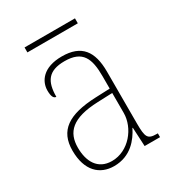

<svg xmlns="http://www.w3.org/2000/svg" viewBox="-164 -763 801 874"><g transform="rotate(-30 237.0 -326.0)"><path d="M97 -636H362V-662H97ZM181 10C269 10 315 -51 339 -99H341L346 0H427V-20H422C374 -20 367 -33 367 -107V-379C367 -486 326 -542 223 -542C123 -542 89 -487 89 -440C89 -410 96 -395 110 -395C110 -475 137 -517 223 -517C318 -517 339 -464 339 -371V-306L264 -303C118 -297 51 -251 51 -146C51 -40 106 10 181 10ZM184 -15C109 -15 79 -74 79 -145C79 -226 124 -275 262 -280L339 -283V-178C339 -100 273 -15 184 -15Z"/></g></svg>

Font: Noto Serif Devanagari SemiCondensed Thin
Style: Regular
Weight: 100
Width: 4
Designer: Universal Thirst, Indian Type Foundry and the Monotype Design Team
Foundry: Monotype Imaging Inc.
Version: Version 2.004